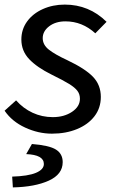

<svg xmlns="http://www.w3.org/2000/svg" viewBox="-26 -569 520 836"><path d="M-6 -87 44 -132Q75 -97 116 -78Q157 -59 204 -59Q253 -59 287.5 -82Q322 -105 322 -139Q322 -159 311 -173.5Q300 -188 275 -203.5Q250 -219 199 -244Q136 -275 101.5 -311Q67 -347 67 -397Q67 -441 92 -475.5Q117 -510 160.5 -529.5Q204 -549 256 -549Q362 -549 438 -474L389 -424Q332 -476 259 -476Q216 -476 188 -454.5Q160 -433 160 -403Q160 -374 186.5 -353Q213 -332 267 -307Q345 -270 379 -234.5Q413 -199 413 -147Q413 -99 385.5 -63Q358 -27 309.5 -7Q261 13 200 13Q141 13 83.5 -13.5Q26 -40 -6 -87ZM165 145Q165 105 88 102L113 58Q189 64 218 82.5Q247 101 247 137Q247 190 186.5 217.5Q126 245 30 247L27 200Q96 198 130.5 183.5Q165 169 165 145Z"/></svg>

Font: Nebula Sans Medium
Style: Regular
Weight: 500
Italic angle: -9°
Designer: Paul D. Hunt for Adobe (as Source Sans)
Foundry: Nebula Entertainment & Broadcasting LLC
Version: Version 1.010